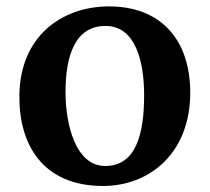

<svg xmlns="http://www.w3.org/2000/svg" viewBox="-20 -583 670 614"><path d="M42 -278.3C40 -122.6 115.2 12.2 310.5 11.7C459 11.2 587.4 -93.3 588.4 -284.7C588.9 -456.1 494.1 -564.5 323.7 -562.5C177.7 -560.5 44.4 -467.8 42 -278.3ZM315.4 -52.2C221.2 -53.2 189.5 -186 189.5 -288.1C189.5 -402.8 219.2 -501 318.8 -500C413.1 -499 440.9 -387.7 440.9 -278.3C440.9 -154.8 415 -51.3 315.4 -52.2Z"/></svg>

Font: Merriweather
Style: Bold
Weight: 700
Designer: Eben Sorkin ( eben@eyebytes.com )
Foundry: Sorkin Type Co.
Version: Version 1.003